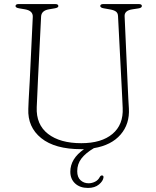

<svg xmlns="http://www.w3.org/2000/svg" viewBox="-20 -720 769 946"><path d="M580 -282.5 561.5 -640.5Q561 -655.5 551.5 -662.8Q542 -670 522.5 -673.5L491.5 -679Q474 -682 474 -690.5Q474 -700 489.5 -700H663.5Q679 -700 679 -690.5Q679 -681 661.5 -678.5L632 -674Q592.5 -668 594 -640L610 -281Q611 -257 612.2 -234Q613.5 -211 615 -186Q619.5 -109.5 574.2 -57Q529 -4.5 442.5 10Q402 34 381.2 61Q360.5 88 360.5 123.5Q360.5 153 376.8 168Q393 183 416.5 183Q433 183 448.5 175.2Q464 167.5 472 151.5Q476.5 144 482.5 144.5Q490.5 144.5 490 154Q488 172 467.5 189Q447 206 413.5 206Q374 206 350.2 184Q326.5 162 326.5 126Q326.5 62 394 15Q387 15 380 15Q250.5 15 183 -39.5Q115.5 -94 119.5 -184Q120 -200.5 121.2 -226Q122.5 -251.5 124 -277.2Q125.5 -303 126.5 -321L141.5 -636.5Q143 -667 103.5 -674L74 -679Q56.5 -682 56.5 -690Q56.5 -700 72 -700H252Q267.5 -700 267.5 -690Q267.5 -682 250 -679L220.5 -674Q184 -667.5 182.5 -638.5L167 -326Q165 -285.5 163.8 -253.5Q162.5 -221.5 161 -192Q157.5 -106 216.8 -60.2Q276 -14.5 380.5 -14.5Q480 -14.5 534.2 -60.2Q588.5 -106 584.5 -188Q583 -220.5 582 -242.2Q581 -264 580 -282.5Z"/></svg>

Font: Fraunces 9pt S050 Thin
Style: Regular
Weight: 100
Version: Version 1.000; ttfautohint (v1.8.3)